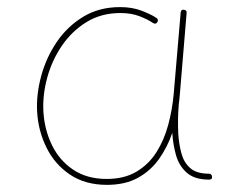

<svg xmlns="http://www.w3.org/2000/svg" viewBox="-20 -517 679 538"><path d="M278.8 -15.6Q328.1 -15.6 362.3 -35.9Q396.5 -56.2 418.2 -90.3Q439.9 -124.5 451.4 -167.2Q462.9 -210 466.8 -254.4L486.3 -482.4Q487.3 -490.7 495.1 -489.7Q503.9 -488.8 502.9 -480.5L483.9 -252.4Q482.9 -238.8 481 -225.6Q481 -225.6 481 -225.1Q477.5 -183.6 479.5 -143.1Q481.4 -112.3 488.5 -86.7Q495.6 -61 513.4 -45.7Q531.2 -30.3 564.9 -30.3Q573.2 -30.3 574.2 -22Q575.2 -13.7 565.9 -13.7Q524.9 -13.7 503.2 -33.2Q481.4 -52.7 473.1 -82.5Q464.8 -112.3 462.9 -143.1V-145Q449.2 -105 425.8 -71.8Q402.3 -38.6 366.5 -18.8Q330.6 1 279.8 1Q218.8 1 176 -27.8Q133.3 -56.6 110.1 -103.8Q86.9 -150.9 84 -204.6Q81.5 -252.9 95.5 -304.2Q109.4 -355.5 138.9 -399.2Q168.5 -442.9 213.1 -470Q257.8 -497.1 316.4 -497.1Q350.1 -497.1 376 -487.3Q401.9 -477.5 417.5 -467.3Q425.3 -462.4 420.9 -455.1Q416.5 -447.8 408.7 -452.6Q394.5 -462.4 371.3 -471.4Q348.1 -480.5 317.4 -480.5Q263.7 -480.5 222.4 -455.1Q181.2 -429.7 153.3 -388.7Q125.5 -347.7 112.3 -299.3Q99.1 -251 101.6 -204.6Q104.5 -153.8 125.5 -110.6Q146.5 -67.4 185.1 -41.5Q223.6 -15.6 278.8 -15.6Z"/></svg>

Font: Mikhak-DS1-FD Thin
Style: Regular
Weight: 100
Designer: Amin Abedi
Version: Version 3.2